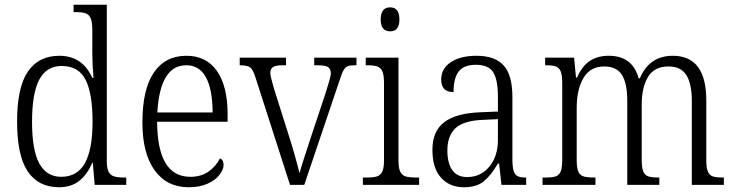

<svg xmlns="http://www.w3.org/2000/svg" viewBox="-20 -779 3094 809"><path d="M52 -267Q52 -411 97.5 -477.5Q143 -544 230 -544Q327 -544 369 -451H374Q369 -504 369 -555V-653Q369 -686 362 -702Q355 -718 340.5 -723Q326 -728 298 -728H290V-759H430V-99Q430 -70 437.5 -55.5Q445 -41 460 -36Q475 -31 502 -31H512V0H379L371 -94H369Q348 -44 314 -17Q280 10 229 10Q142 10 97 -56.5Q52 -123 52 -267ZM370 -266Q370 -385 340.5 -443Q311 -501 240 -501Q176 -501 145.5 -443.5Q115 -386 115 -265Q115 -147 145.5 -90.5Q176 -34 238 -34Q306 -34 338 -92Q370 -150 370 -266Z M580 -263Q580 -402 628 -473Q676 -544 766 -544Q849 -544 894 -480Q939 -416 939 -298V-266H642Q643 -34 782 -34Q827 -34 858.5 -56Q890 -78 907 -112Q922 -105 922 -84Q922 -65 905 -42.5Q888 -20 854.5 -5Q821 10 775 10Q683 10 631.5 -61.5Q580 -133 580 -263ZM876 -305Q874 -504 765 -504Q708 -504 678 -452.5Q648 -401 643 -305Z M1056 -454Q1046 -486 1034 -495Q1022 -504 990 -504V-536H1185V-504H1170Q1142 -504 1130.5 -496.5Q1119 -489 1119 -472Q1119 -458 1134 -407L1195 -214Q1225 -120 1242 -49Q1249 -77 1293 -210L1350 -381Q1360 -413 1367 -436.5Q1374 -460 1374 -470Q1374 -489 1362 -496.5Q1350 -504 1319 -504H1304V-536H1482V-504H1475Q1455 -504 1445 -500Q1435 -496 1427.5 -483Q1420 -470 1411 -441L1262 0H1202Z M1584 -697Q1584 -748 1624 -748Q1663 -748 1663 -697Q1663 -647 1624 -647Q1584 -647 1584 -697ZM1509 -31H1524Q1553 -31 1568 -35.5Q1583 -40 1590.5 -55.5Q1598 -71 1598 -102V-431Q1598 -463 1591 -478.5Q1584 -494 1569.5 -499Q1555 -504 1528 -504H1521V-536H1659V-105Q1659 -72 1666 -56.5Q1673 -41 1688 -36Q1703 -31 1732 -31H1746V0H1509Z M1802 -148Q1802 -226 1851.5 -264Q1901 -302 2005 -306L2078 -309V-372Q2078 -442 2058.5 -474Q2039 -506 1985 -506Q1934 -506 1912.5 -477.5Q1891 -449 1891 -391Q1839 -391 1839 -444Q1839 -490 1879.5 -517Q1920 -544 1988 -544Q2065 -544 2102 -503.5Q2139 -463 2139 -371V-109Q2139 -76 2144 -59.5Q2149 -43 2160.5 -37Q2172 -31 2194 -31H2197V0H2093L2083 -90H2078Q2049 -40 2018.5 -15Q1988 10 1935 10Q1875 10 1838.5 -30Q1802 -70 1802 -148ZM2078 -189V-277L2015 -274Q1934 -271 1899.5 -239Q1865 -207 1865 -145Q1865 -92 1885.5 -62.5Q1906 -33 1948 -33Q2006 -33 2042 -77Q2078 -121 2078 -189Z M2266 -31H2278Q2308 -31 2322 -36Q2336 -41 2342.5 -56.5Q2349 -72 2349 -106V-429Q2349 -462 2342.5 -478Q2336 -494 2322 -499Q2308 -504 2281 -504H2277V-536H2399L2407 -452H2411Q2433 -501 2465.5 -522.5Q2498 -544 2545 -544Q2645 -544 2671 -449H2676Q2716 -544 2815 -544Q2956 -544 2956 -356V-103Q2956 -71 2963 -55.5Q2970 -40 2984 -35.5Q2998 -31 3027 -31H3030V0H2895V-354Q2895 -426 2872 -462.5Q2849 -499 2797 -499Q2737 -499 2710.5 -455Q2684 -411 2684 -340V-105Q2684 -72 2690.5 -56.5Q2697 -41 2711 -36Q2725 -31 2754 -31H2758V0H2623V-354Q2623 -428 2600.5 -463.5Q2578 -499 2526 -499Q2467 -499 2438.5 -450.5Q2410 -402 2410 -326V-103Q2410 -71 2417 -55.5Q2424 -40 2439.5 -35.5Q2455 -31 2485 -31H2489V0H2266Z"/></svg>

Font: Noto Serif NarrowLight
Style: Regular
Weight: 300
Width: 4
Designer: Monotype Design Team
Foundry: Monotype Imaging Inc.
Version: Version 1.001